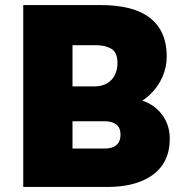

<svg xmlns="http://www.w3.org/2000/svg" viewBox="-20 -740 734 760"><path d="M176 0V-152H396Q424 -152 440.5 -165.5Q457 -179 457 -208Q457 -234 440.5 -247Q424 -260 396 -260H176V-398H354Q384 -398 404.5 -410.5Q425 -423 435 -444Q445 -465 445 -490Q445 -533 420.5 -547Q396 -561 362 -561H176V-720H377Q510 -720 575 -668Q640 -616 640 -517Q640 -475 623 -435.5Q606 -396 572 -364Q538 -332 488 -316L480 -354Q563 -348 607.5 -302.5Q652 -257 652 -191Q652 -129 623 -87Q594 -45 538.5 -22.5Q483 0 404 0ZM72 0V-720H267V0Z"/></svg>

Font: Kufam ExtraBold
Style: Regular
Weight: 800
Designer: Wael Morcos, Artur Schmal
Foundry: Original Type
Version: Version 1.300; ttfautohint (v1.8.3)